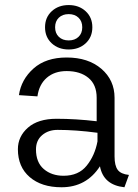

<svg xmlns="http://www.w3.org/2000/svg" viewBox="-20 -748 561 778"><path d="M327.1 -572.5Q300 -547.5 258.3 -547.5Q216.7 -547.5 189.6 -572.5Q162.5 -597.5 162.5 -637.5Q162.5 -677.5 189.6 -702.5Q216.7 -727.5 258.3 -727.5Q300 -727.5 327.1 -702.5Q354.2 -677.5 354.2 -637.5Q354.2 -597.5 327.1 -572.5ZM218.3 -598.8Q233.3 -584.2 258.3 -584.2Q283.3 -584.2 298.3 -598.8Q313.3 -613.3 313.3 -637.5Q313.3 -661.7 298.3 -676.2Q283.3 -690.8 258.3 -690.8Q233.3 -690.8 218.3 -676.2Q203.3 -661.7 203.3 -637.5Q203.3 -613.3 218.3 -598.8ZM52.5 -143.3Q52.5 -195 93.3 -230.8Q134.2 -266.7 209.2 -266.7Q286.7 -266.7 371.7 -256.7V-351.7Q371.7 -405 338.3 -432.5Q305 -460 250 -460Q200.8 -460 169.6 -432.9Q138.3 -405.8 131.7 -357.5L56.7 -362.5Q65.8 -425.8 115.8 -470.4Q165.8 -515 250 -515Q337.5 -515 390.8 -469.2Q444.2 -423.3 444.2 -351.7V-114.2Q444.2 -76.7 457.1 -59.6Q470 -42.5 502.5 -39.2L484.2 10.8Q399.2 1.7 385 -74.2Q330 10.8 229.2 10.8Q148.3 10.8 100.4 -30.4Q52.5 -71.7 52.5 -143.3ZM375 -210Q287.5 -221.7 213.3 -221.7Q175.8 -221.7 150.8 -200.4Q125.8 -179.2 125.8 -142.5Q125.8 -90 157.5 -62.9Q189.2 -35.8 237.5 -35.8Q298.3 -35.8 331.2 -76.7Q364.2 -117.5 375 -175Z"/></svg>

Font: Boon
Style: Regular
Weight: 400
Designer: Sungsit Sawaiwan
Foundry: FontUni
Version: Version 3.0